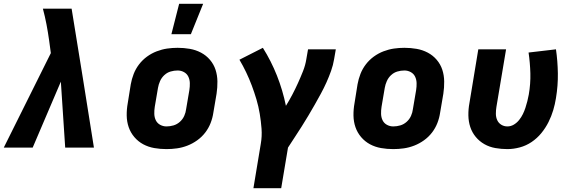

<svg xmlns="http://www.w3.org/2000/svg" viewBox="-24 -781 3044 1016"><path d="M-4 0 245 -500 236 -567Q230 -610 222 -652Q214 -694 203 -735H355Q385 -551 414.5 -367.5Q444 -184 473 0H321L298 -349L149 0Z M857 8Q824 8 792.5 2.5Q761 -3 734 -17.5Q707 -32 687 -55.5Q667 -79 657 -108Q647 -137 646.5 -169.5Q646 -202 652 -235L668 -335Q673 -363 683.5 -390Q694 -417 712 -440.5Q730 -464 754 -481.5Q778 -499 805.5 -509.5Q833 -520 860.5 -524Q888 -528 916 -528Q949 -528 980.5 -522.5Q1012 -517 1039.5 -502.5Q1067 -488 1087 -464.5Q1107 -441 1116.5 -412Q1126 -383 1126.5 -350.5Q1127 -318 1122 -285L1105 -185Q1101 -157 1090.5 -130Q1080 -103 1062 -79.5Q1044 -56 1019.5 -38.5Q995 -21 968 -10.5Q941 0 913 4Q885 8 857 8ZM857 -112Q876 -112 894.5 -117.5Q913 -123 928 -136.5Q943 -150 951 -168Q959 -186 961 -204L978 -304Q981 -323 980.5 -341.5Q980 -360 972.5 -375.5Q965 -391 949.5 -399.5Q934 -408 916 -408Q897 -408 878.5 -402.5Q860 -397 845.5 -383.5Q831 -370 823 -352Q815 -334 812 -316L795 -216Q792 -197 792.5 -178.5Q793 -160 800.5 -144.5Q808 -129 823.5 -120.5Q839 -112 857 -112ZM883 -600 924 -761H1051L986 -600Z M1464 215H1317L1356 -20Q1363 -60 1360 -100Q1357 -140 1350.5 -179Q1344 -218 1333 -255Q1322 -292 1308.5 -328Q1295 -364 1278.5 -398.5Q1262 -433 1243 -465L1367 -528Q1411 -458 1441.5 -381Q1472 -304 1489 -221Q1507 -250 1523 -280.5Q1539 -311 1553 -342Q1567 -373 1579.5 -404.5Q1592 -436 1597 -468L1606 -520H1753L1744 -468Q1739 -437 1728 -406Q1717 -375 1703.5 -345Q1690 -315 1674 -285.5Q1658 -256 1641.5 -227Q1625 -198 1608 -169.5Q1591 -141 1573 -112.5Q1555 -84 1536.5 -56Q1518 -28 1500 0Z M2057 8Q2024 8 1992.5 2.5Q1961 -3 1934 -17.5Q1907 -32 1887 -55.5Q1867 -79 1857 -108Q1847 -137 1846.5 -169.5Q1846 -202 1852 -235L1868 -335Q1873 -363 1883.5 -390Q1894 -417 1912 -440.5Q1930 -464 1954 -481.5Q1978 -499 2005.5 -509.5Q2033 -520 2060.5 -524Q2088 -528 2116 -528Q2149 -528 2180.5 -522.5Q2212 -517 2239.5 -502.5Q2267 -488 2287 -464.5Q2307 -441 2316.5 -412Q2326 -383 2326.5 -350.5Q2327 -318 2322 -285L2305 -185Q2301 -157 2290.5 -130Q2280 -103 2262 -79.5Q2244 -56 2219.5 -38.5Q2195 -21 2168 -10.5Q2141 0 2113 4Q2085 8 2057 8ZM2057 -112Q2076 -112 2094.5 -117.5Q2113 -123 2128 -136.5Q2143 -150 2151 -168Q2159 -186 2161 -204L2178 -304Q2181 -323 2180.5 -341.5Q2180 -360 2172.5 -375.5Q2165 -391 2149.5 -399.5Q2134 -408 2116 -408Q2097 -408 2078.5 -402.5Q2060 -397 2045.5 -383.5Q2031 -370 2023 -352Q2015 -334 2012 -316L1995 -216Q1992 -197 1992.5 -178.5Q1993 -160 2000.5 -144.5Q2008 -129 2023.5 -120.5Q2039 -112 2057 -112Z M2661 8Q2629 8 2597.5 2.5Q2566 -3 2539.5 -18Q2513 -33 2493.5 -56.5Q2474 -80 2464.5 -109Q2455 -138 2454.5 -170.5Q2454 -203 2460 -235L2507 -520H2654L2603 -216Q2600 -198 2600 -179.5Q2600 -161 2607 -145.5Q2614 -130 2628.5 -121Q2643 -112 2661 -112Q2679 -112 2695 -121.5Q2711 -131 2723 -146Q2735 -161 2743 -177.5Q2751 -194 2756.5 -211Q2762 -228 2766.5 -245.5Q2771 -263 2774 -280Q2784 -337 2782.5 -393Q2781 -449 2773 -503L2918 -520Q2927 -458 2928 -393Q2929 -328 2918 -262Q2913 -230 2903.5 -198Q2894 -166 2878.5 -135Q2863 -104 2840.5 -76.5Q2818 -49 2789 -29.5Q2760 -10 2726.5 -1Q2693 8 2661 8Z"/></svg>

Font: Iosevka Heavy Extended Oblique
Style: Regular
Weight: 900
Width: 7
Italic angle: -9°
Monospace: yes
Designer: Belleve Invis
Foundry: Belleve Invis
Version: Version 32.5.0; ttfautohint (v1.8.4)